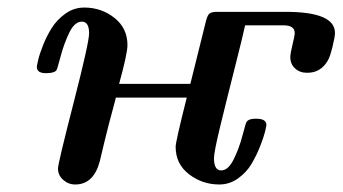

<svg xmlns="http://www.w3.org/2000/svg" viewBox="-20 -475 903 506"><path d="M77.1 -298.8Q77.1 -301.8 80.6 -316.9Q84 -332 93.5 -356Q103 -379.9 116.5 -401.4Q129.9 -422.9 152.3 -439Q174.8 -455.1 202.1 -455.1Q247.1 -455.1 281.5 -428Q315.9 -400.9 315.9 -356Q315.9 -334 293.9 -253.9H481L481.9 -254.9Q485.8 -272 522.9 -419.9Q526.9 -436 533 -439.9Q539.1 -443.8 551.8 -443.8H732.9Q862.8 -443.8 862.8 -388.2Q862.8 -378.4 856.4 -352.3Q850.1 -326.2 844.2 -315.9Q825.2 -282.7 789.1 -283.2Q770 -283.2 757.6 -294.7Q745.1 -306.2 745.1 -324.2Q745.1 -334 751 -357.9Q756.8 -381.8 756.8 -387.2Q756.8 -408.2 728 -408.2H626Q620.1 -380.4 598.6 -295.7Q577.1 -210.9 560.5 -142.6Q543.9 -74.2 543.9 -58.1Q543.9 -25.9 563 -25.9Q581.1 -25.9 595.5 -54.4Q609.9 -83 618.9 -117.4Q627.9 -151.9 629.9 -153.8Q634.8 -161.6 650.9 -162.1H655.8Q681.6 -162.1 682.1 -146Q682.1 -143.1 678.5 -127.9Q674.8 -112.8 665.3 -88.9Q655.8 -64.9 642.8 -43Q629.9 -21 607.4 -4.9Q585 11.2 558.1 11.2Q513.2 11.2 478 -15.9Q442.9 -43 442.9 -87.9Q442.9 -102.1 472.2 -217.8H285.2Q284.2 -211.9 280.5 -199Q276.9 -186 266.8 -147.5Q256.8 -108.9 243.2 -50.8Q227.1 11.2 178.2 11.2Q160.2 11.2 146.5 -1Q132.8 -13.2 132.8 -30.8Q132.8 -43.9 173.8 -203.4Q214.8 -362.8 214.8 -387.2Q214.8 -418 195.8 -418Q176.8 -418 162.8 -389.4Q148.9 -360.8 139.9 -326.9Q130.9 -293 128.9 -290Q123 -282.2 102.1 -282.2Q77.1 -281.7 77.1 -298.8Z"/></svg>

Font: CMU Serif
Style: BoldItalic
Weight: 700
Italic angle: -14.04°
Version: Version 0.7.0